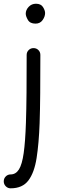

<svg xmlns="http://www.w3.org/2000/svg" viewBox="-64 -768 311 1027"><path d="M115.2 -510.7Q130.9 -510.7 141.4 -500.2Q151.9 -489.7 151.9 -474.1Q151.9 -361.8 151.1 -270.8Q150.4 -179.7 147.9 -108.4Q144 -1 131.8 77.1Q119.6 155.3 87.9 197.3Q56.2 239.3 -7.3 239.3Q-22.5 239.3 -33.2 228.3Q-43.9 217.3 -43.9 202.1Q-43.9 186.5 -33.2 175.8Q-22.5 165 -7.3 165Q20.5 165 37.4 138.2Q54.2 111.3 62.7 50.8Q71.3 -9.8 74.7 -111.3Q77.1 -182.1 77.9 -272Q78.6 -361.8 78.6 -474.1Q78.6 -489.7 89.4 -500.2Q100.1 -510.7 115.2 -510.7ZM73.7 -694.8Q73.7 -714.8 89.4 -731.4Q105 -748 128.4 -748Q154.8 -748 166 -730.2Q177.2 -712.4 177.2 -698.2Q177.2 -679.2 163.8 -660.4Q150.4 -641.6 126 -641.6Q96.7 -641.6 85.2 -661.4Q73.7 -681.2 73.7 -694.8Z"/></svg>

Font: Mikhak-FD Regular
Style: FD-Regular
Weight: 400
Designer: Amin Abedi
Version: Version 3.2